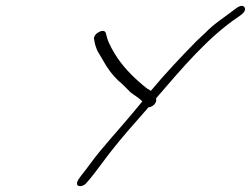

<svg xmlns="http://www.w3.org/2000/svg" viewBox="-20 -681 853 653"><path d="M511 -346 512 -348C601 -451 687 -554 791 -624C798 -629 808 -635 812 -644C816 -653 811 -661 802 -661C793 -661 785 -654 778 -649C749 -626 707 -600 680 -571C671 -562 659 -552 647 -540C598 -490 541 -430 493 -372C489 -375 486 -377 480 -380C442 -410 407 -444 380 -483C367 -503 350 -531 344 -553L340 -568C335 -588 295 -566 300 -547L303 -532C306 -521 310 -508 319 -495L342 -456C358 -431 375 -412 398 -393L424 -367C438 -356 453 -348 463 -337C464 -337 464 -337 464 -336C419 -280 367 -223 322 -169C298 -141 277 -109 257 -85L247 -71C244 -66 242 -62 242 -57C241 -43 265 -46 275 -60L287 -74C307 -98 330 -131 351 -158C392 -211 440 -265 485 -316C497 -316 515 -330 511 -346Z"/></svg>

Font: Stray Cat
Style: SuObl
Weight: 400
Version: Version 1.0